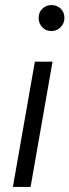

<svg xmlns="http://www.w3.org/2000/svg" viewBox="-20 -740 275 760"><path d="M31 0 118 -496H188L101 0ZM184 -617Q162 -617 147.5 -632Q133 -647 133 -669Q133 -692 148 -706Q163 -720 184 -720Q205 -720 220 -706Q235 -692 235 -669Q235 -647 219.5 -632Q204 -617 184 -617Z"/></svg>

Font: DM Sans 28pt Light
Style: Italic
Weight: 300
Italic angle: -10°
Version: Version 4.004;gftools[0.9.30]